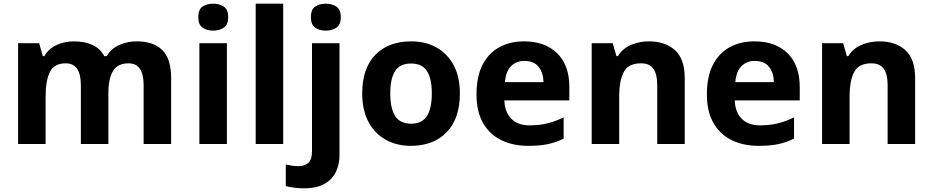

<svg xmlns="http://www.w3.org/2000/svg" viewBox="-20 -780 5052 1040"><path d="M719 -556Q812 -556 859.5 -508.5Q907 -461 907 -356V0H758V-319Q758 -437 676 -437Q617 -437 592 -395Q567 -353 567 -274V0H418V-319Q418 -437 336 -437Q274 -437 250.5 -390.5Q227 -344 227 -257V0H78V-546H192L212 -476H220Q245 -518 288.5 -537Q332 -556 379 -556Q439 -556 481 -536.5Q523 -517 545 -476H558Q583 -518 627.5 -537Q672 -556 719 -556Z M1135 -760Q1168 -760 1192 -744.5Q1216 -729 1216 -687Q1216 -646 1192 -630Q1168 -614 1135 -614Q1101 -614 1077.5 -630Q1054 -646 1054 -687Q1054 -729 1077.5 -744.5Q1101 -760 1135 -760ZM1209 -546V0H1060V-546Z M1514 0H1365V-760H1514Z M1664 -687Q1664 -729 1687.5 -744.5Q1711 -760 1745 -760Q1778 -760 1802 -744.5Q1826 -729 1826 -687Q1826 -646 1802 -630Q1778 -614 1745 -614Q1711 -614 1687.5 -630Q1664 -646 1664 -687ZM1626 240Q1601 240 1573.5 236.5Q1546 233 1528 228V111Q1546 115 1562 117.5Q1578 120 1598 120Q1628 120 1649 103Q1670 86 1670 37V-546H1819V59Q1819 109 1800 150Q1781 191 1738.5 215.5Q1696 240 1626 240Z M2471 -274Q2471 -138 2399.5 -64Q2328 10 2205 10Q2129 10 2069.5 -23Q2010 -56 1976 -119.5Q1942 -183 1942 -274Q1942 -410 2013 -483Q2084 -556 2208 -556Q2285 -556 2344 -523Q2403 -490 2437 -427.5Q2471 -365 2471 -274ZM2094 -274Q2094 -193 2120.5 -151.5Q2147 -110 2207 -110Q2266 -110 2292.5 -151.5Q2319 -193 2319 -274Q2319 -355 2292.5 -395.5Q2266 -436 2206 -436Q2147 -436 2120.5 -395.5Q2094 -355 2094 -274Z M2819 -556Q2932 -556 2998 -491.5Q3064 -427 3064 -308V-236H2712Q2714 -173 2749.5 -137Q2785 -101 2848 -101Q2901 -101 2944 -111.5Q2987 -122 3033 -144V-29Q2993 -9 2948.5 0.5Q2904 10 2841 10Q2759 10 2696 -20.5Q2633 -51 2597 -113Q2561 -175 2561 -269Q2561 -365 2593.5 -428.5Q2626 -492 2684 -524Q2742 -556 2819 -556ZM2820 -450Q2777 -450 2748.5 -422Q2720 -394 2715 -335H2924Q2923 -385 2898 -417.5Q2873 -450 2820 -450Z M3495 -556Q3583 -556 3636 -508.5Q3689 -461 3689 -356V0H3540V-319Q3540 -378 3519 -407.5Q3498 -437 3452 -437Q3384 -437 3359 -390.5Q3334 -344 3334 -257V0H3185V-546H3299L3319 -476H3327Q3353 -518 3398.5 -537Q3444 -556 3495 -556Z M4067 -556Q4180 -556 4246 -491.5Q4312 -427 4312 -308V-236H3960Q3962 -173 3997.5 -137Q4033 -101 4096 -101Q4149 -101 4192 -111.5Q4235 -122 4281 -144V-29Q4241 -9 4196.5 0.5Q4152 10 4089 10Q4007 10 3944 -20.5Q3881 -51 3845 -113Q3809 -175 3809 -269Q3809 -365 3841.5 -428.5Q3874 -492 3932 -524Q3990 -556 4067 -556ZM4068 -450Q4025 -450 3996.5 -422Q3968 -394 3963 -335H4172Q4171 -385 4146 -417.5Q4121 -450 4068 -450Z M4743 -556Q4831 -556 4884 -508.5Q4937 -461 4937 -356V0H4788V-319Q4788 -378 4767 -407.5Q4746 -437 4700 -437Q4632 -437 4607 -390.5Q4582 -344 4582 -257V0H4433V-546H4547L4567 -476H4575Q4601 -518 4646.5 -537Q4692 -556 4743 -556Z"/></svg>

Font: Noto Sans Ethiopic
Style: Bold
Weight: 700
Designer: Monotype Design Team
Foundry: Monotype Imaging Inc.
Version: Version 2.102; ttfautohint (v1.8.4.7-5d5b)